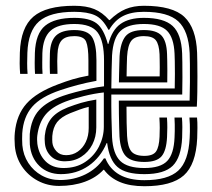

<svg xmlns="http://www.w3.org/2000/svg" viewBox="-20 -629 727 658"><path d="M182.5 8.2Q142.8 8.2 109.5 -9.6Q76.2 -27.5 55.2 -58.6Q34.2 -89.8 30.8 -129.5Q29.8 -141.8 29.8 -152.9Q29.8 -164 30.8 -174.2Q36.5 -235.2 70.9 -273.9Q105.2 -312.5 179 -340Q206.5 -350.5 229 -357.2Q251.5 -364 283 -369.8V-422Q283 -468 275 -486.6Q267 -505.2 234.8 -505.2Q204.2 -505.2 191.2 -490.6Q178.2 -476 177 -443.5Q176.5 -434.5 176.2 -419.4Q176 -404.2 177 -375.8H151.2Q150.2 -399.5 150.5 -417.2Q150.8 -435 151 -446.2Q152.5 -488.5 172.2 -507.2Q192 -526 234.8 -526Q280.2 -526 295.4 -502.1Q310.5 -478.2 310.5 -422.2V-352Q276.2 -345.8 245.6 -337.6Q215 -329.5 187.5 -320.2Q120.5 -297.8 90.2 -263Q60 -228.2 56.2 -172Q55.8 -163.2 55.8 -152.1Q55.8 -141 56.5 -131.8Q59.5 -97.5 77.1 -70.4Q94.8 -43.2 123 -27.6Q151.2 -12 185.5 -12Q233.5 -12 272.8 -31.4Q312 -50.8 336 -86.2H341.2Q356.2 -49.5 389.2 -30.5Q422.2 -11.5 474.8 -11.5Q555.2 -11.5 590.8 -44.1Q626.2 -76.8 630 -156Q630.5 -165.8 630.8 -177.9Q631 -190 630.6 -202.6Q630.2 -215.2 629.2 -226.2H655.2Q656.8 -211 656.6 -190.8Q656.5 -170.5 655.8 -154.8Q651.5 -65 609.9 -27.9Q568.2 9.2 474.8 9.2Q425.2 9.2 391.1 -5.1Q357 -19.5 336.5 -47H334.5Q310 -20.5 270.8 -6.1Q231.5 8.2 182.5 8.2ZM474.8 -32.2Q410.5 -32.2 382.5 -56.9Q354.5 -81.5 347.2 -138.8H345.5Q324.5 -89 283.4 -60.6Q242.2 -32.2 188.2 -32.2Q144 -32.5 115.1 -60.2Q86.2 -88 82.2 -133.8Q81.8 -142.2 81.8 -152.8Q81.8 -163.2 82 -169.8Q86.8 -221.8 114 -251.6Q141.2 -281.5 196 -300.5Q214.8 -307 239.5 -313.5Q264.2 -320 289.9 -325.4Q315.5 -330.8 336.5 -333.2V-421.8Q336.5 -487.8 315 -517.2Q293.5 -546.8 234.8 -546.8Q178.5 -546.8 152.9 -523.4Q127.2 -500 125.2 -446.8Q125 -432.8 124.8 -414.2Q124.5 -395.8 125.8 -375.8H100Q98.8 -396 98.9 -413.9Q99 -431.8 99.5 -447.5Q102 -514.2 134.9 -541Q167.8 -567.8 234.8 -567.8Q286.2 -567.8 310.9 -549.1Q335.5 -530.5 349.5 -478.5H351.5Q363.8 -526.2 393.1 -547Q422.5 -567.8 473 -567.8Q541.5 -567.8 571.5 -540.1Q601.5 -512.5 604.2 -446.2Q604.5 -438.2 604.9 -415.5Q605.2 -392.8 605.2 -363.2Q605.2 -333.8 604.5 -305H361.5Q361.2 -265.2 362 -225.9Q362.8 -186.5 364 -158.8Q367.2 -102 391.9 -77.6Q416.5 -53.2 474.8 -53.2Q530.2 -53.2 553.1 -77.4Q576 -101.5 578.2 -158.5Q578.8 -168.8 578.9 -179.8Q579 -190.8 578.9 -202.5Q578.8 -214.2 578 -226.2H603.5Q604.8 -211.8 604.9 -193.4Q605 -175 604.2 -157Q601 -89.8 572.1 -61Q543.2 -32.2 474.8 -32.2ZM197.8 -53.2Q241.2 -53.2 272.1 -74Q303 -94.8 319.4 -127.2Q335.8 -159.8 335.8 -194.8V-312.2Q304 -308.8 266.9 -299.6Q229.8 -290.5 204.5 -280.8Q157.8 -262.8 135.6 -235.6Q113.5 -208.5 107.8 -164.5Q107 -158.5 107.1 -150Q107.2 -141.5 108 -136Q113 -99.5 136 -76.4Q159 -53.2 197.8 -53.2ZM202.5 -76.2Q172 -76.2 154.1 -94Q136.2 -111.8 133.8 -138.2Q133 -147 133 -152.8Q133 -158.5 133.5 -164.2Q137.2 -199.5 155.2 -222.5Q173.2 -245.5 212.5 -261Q236 -270 257.6 -276.4Q279.2 -282.8 310 -287.8V-192.5Q310 -160 296.4 -133.6Q282.8 -107.2 258.6 -91.8Q234.5 -76.2 202.5 -76.2ZM206.5 -97.2Q229 -97.2 246.5 -109.4Q264 -121.5 274 -142.5Q284 -163.5 284 -190.2V-262.8Q268 -259 253.2 -253.6Q238.5 -248.2 220.8 -241.2Q189.8 -228.5 175.6 -210.4Q161.5 -192.2 159.2 -162.8Q158.8 -154.5 159 -149.9Q159.2 -145.2 159.5 -140Q161.2 -124 173.4 -110.6Q185.5 -97.2 206.5 -97.2ZM474.8 -74Q430 -74 411.2 -93.9Q392.5 -113.8 389.5 -161.2Q389 -174.2 388.4 -194.6Q387.8 -215 387.5 -238.5Q387.2 -262 387.2 -284.2H629.8Q630.8 -314 630.9 -348.2Q631 -382.5 630.8 -410Q630.5 -437.5 630 -447.2Q626.2 -523 591 -555.8Q555.8 -588.5 473 -588.5Q430 -588.5 401.8 -574.1Q373.5 -559.8 354.2 -527H351.5Q331.8 -564.8 305.6 -576.6Q279.5 -588.5 234.8 -588.5Q151 -588.5 113.8 -555.6Q76.5 -522.8 73.8 -448Q73.2 -430 73.1 -412.4Q73 -394.8 74.5 -375.8H49Q47.5 -395 47.4 -411.5Q47.2 -428 48 -448.5Q51 -534.8 94.5 -572Q138 -609.2 234.8 -609.2Q275.5 -609.2 303.2 -597.9Q331 -586.5 354 -560.2H356Q383.2 -586.5 410.5 -597.9Q437.8 -609.2 473 -609.2Q571.5 -609.2 611.9 -571Q652.2 -532.8 655.5 -448.5Q656 -437 656.2 -415.4Q656.5 -393.8 656.6 -367Q656.8 -340.2 656.2 -313.2Q655.8 -286.2 654.5 -263.5H413.5Q413.5 -235.2 414 -208.2Q414.5 -181.2 415.5 -163.5Q417.5 -125.5 430.1 -110.1Q442.8 -94.8 474.8 -94.8Q504 -94.8 514.6 -109.6Q525.2 -124.5 526.8 -160.5Q527.5 -177 527.5 -191.1Q527.5 -205.2 526.2 -226.2H552.2Q553.5 -207.8 553.4 -191.8Q553.2 -175.8 552.5 -159.2Q550.2 -113 533.8 -93.5Q517.2 -74 474.8 -74ZM361.5 -325.8H578.8Q579.5 -351.5 579.4 -376.4Q579.2 -401.2 579 -419.9Q578.8 -438.5 578.2 -445.2Q575.8 -500 552.5 -523.4Q529.2 -546.8 473 -546.8Q417.8 -546.8 392.8 -522.8Q367.8 -498.8 364 -439.2Q363 -417.8 362.5 -388.8Q362 -359.8 361.5 -325.8ZM553.2 -346.5H387.5Q387.8 -358.5 388.1 -376Q388.5 -393.5 389 -410.2Q389.5 -427 389.8 -437Q392.8 -483 410 -504.5Q427.2 -526 473 -526Q516 -526 533.5 -507.1Q551 -488.2 552.5 -444Q552.8 -436.8 553.1 -422.5Q553.5 -408.2 553.5 -389Q553.5 -369.8 553.2 -346.5ZM413.8 -367.2H527.2Q527.5 -384 527.5 -398.6Q527.5 -413.2 527.2 -424.8Q527 -436.2 526.8 -443.2Q525.2 -476.8 514.1 -491Q503 -505.2 473 -505.2Q442.5 -505.2 430.1 -489.4Q417.8 -473.5 415.5 -435Q415 -423.8 414.5 -404.6Q414 -385.5 413.8 -367.2Z"/></svg>

Font: Big Shoulders Inline Display Thin ExtraBold
Style: Regular
Weight: 800
Version: Version 2.002